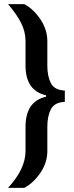

<svg xmlns="http://www.w3.org/2000/svg" viewBox="-20 -763 360 933"><path d="M104 -29V-146Q104 -271 204 -293V-300Q104 -322 104 -445V-564Q104 -609 82.5 -651.5Q61 -694 19 -743H98Q143 -719 176.5 -669Q210 -619 210 -563V-444Q210 -392 227.5 -358.5Q245 -325 295 -323V-268Q245 -266 227.5 -232.5Q210 -199 210 -147V-28Q210 27 176.5 76.5Q143 126 98 150H19Q104 58 104 -29Z"/></svg>

Font: Saira Semi Condensed Medium
Style: Regular
Weight: 500
Width: 4
Designer: Hector Gatti with collaboration of the Omnibus-Type team
Foundry: Omnibus-Type
Version: Version 1.001; ttfautohint (v1.8)